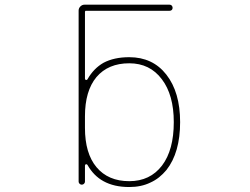

<svg xmlns="http://www.w3.org/2000/svg" viewBox="-20 -792 1040 800"><path d="M518.6 -12.7Q455.1 -12.7 411.1 -37.1Q370.1 -59.6 344.7 -104.5Q342.8 -108.4 338.9 -107.4H337.9Q334 -106.4 334 -101.6V-35.2Q334 -30.3 330.1 -26.4Q326.2 -22.5 320.8 -22.5Q315.4 -22.5 311.5 -26.4Q307.6 -30.3 307.6 -35.2V-748Q307.6 -757.8 314.9 -765.1Q322.3 -772.5 332 -772.5H686.5Q692.4 -772.5 695.8 -768.6Q699.2 -764.6 699.2 -759.3Q699.2 -753.9 695.8 -750.5Q692.4 -747.1 686.5 -747.1H337.9Q334 -747.1 334 -742.2V-464.8Q334 -460 337.9 -459H338.9Q342.8 -458 344.7 -461.9Q370.1 -506.8 411.1 -530.3Q455.1 -553.7 518.6 -553.7Q567.4 -553.7 606 -535.6Q644.5 -517.6 672.9 -481.4Q730.5 -408.2 730.5 -283.2Q730.5 -156.2 673.8 -84Q659.2 -66.4 642.6 -53.2Q626 -40 606.4 -31.2Q568.4 -12.7 518.6 -12.7ZM518.6 -528.3Q430.7 -528.3 381.8 -470.7Q334 -413.1 334 -307.6V-258.8Q334 -153.3 381.8 -95.7Q430.7 -37.1 518.6 -37.1Q605.5 -37.1 655.3 -102.5Q704.1 -167 704.1 -283.2Q704.1 -396.5 654.3 -461.9Q604.5 -528.3 518.6 -528.3Z"/></svg>

Font: Rounded-L Mgen+ 2m thin
Style: Regular
Weight: 100
Designer: [Source Han Sans]
Ryoko NISHIZUKA  (kana & ideographs); Paul D. Hunt (Latin, Greek & Cyrillic); Wenlong ZHANG  (bopomofo
Version: Version 1.059.20150602